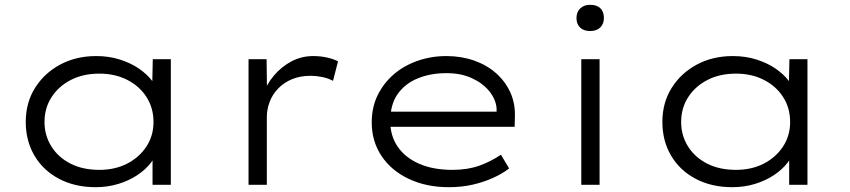

<svg xmlns="http://www.w3.org/2000/svg" viewBox="-20 -768 3531 798"><path d="M378 10Q291 10 225 -25Q159 -60 123 -121.5Q87 -183 87 -261Q87 -341 125.5 -402.5Q164 -464 230 -499.5Q296 -535 380 -535Q433 -535 478.5 -520.5Q524 -506 558 -482.5Q592 -459 613 -431Q634 -403 638 -374L612 -380L615 -522H690V0H614V-141L634 -150Q630 -121 607.5 -92Q585 -63 550.5 -40Q516 -17 471.5 -3.5Q427 10 378 10ZM393 -62Q458 -62 508.5 -88Q559 -114 588.5 -159Q618 -204 618 -261Q618 -319 589 -364.5Q560 -410 509 -436Q458 -462 393 -462Q326 -462 275 -436Q224 -410 194.5 -364.5Q165 -319 165 -261Q165 -205 193.5 -159.5Q222 -114 273 -88Q324 -62 393 -62Z M1013 0V-522H1088L1090 -366L1072 -371Q1087 -417 1118.5 -454Q1150 -491 1191.5 -513Q1233 -535 1282 -535Q1312 -535 1339 -529Q1366 -523 1385 -513L1364 -432Q1344 -443 1318.5 -448Q1293 -453 1272 -453Q1228 -453 1194 -439Q1160 -425 1136 -400Q1112 -375 1100.5 -344Q1089 -313 1089 -281V0Z M1845 10Q1752 10 1679 -24.5Q1606 -59 1565.5 -120Q1525 -181 1525 -259Q1525 -322 1549.5 -372Q1574 -422 1616 -458.5Q1658 -495 1715 -515Q1772 -535 1835 -535Q1897 -535 1950 -516.5Q2003 -498 2041.5 -464Q2080 -430 2101 -384Q2122 -338 2120 -282L2119 -241H1589L1578 -304H2062L2044 -293V-317Q2041 -355 2014 -388.5Q1987 -422 1941.5 -443Q1896 -464 1835 -464Q1770 -464 1717 -442.5Q1664 -421 1633 -377.5Q1602 -334 1602 -264Q1602 -203 1633.5 -157.5Q1665 -112 1723 -87Q1781 -62 1860 -62Q1923 -62 1971 -79Q2019 -96 2062 -125L2096 -68Q2068 -46 2029 -28.5Q1990 -11 1944.5 -0.5Q1899 10 1845 10Z M2396 0V-522H2472V0ZM2433 -639Q2406 -639 2391 -653.5Q2376 -668 2376 -693Q2376 -718 2391.5 -733Q2407 -748 2433 -748Q2461 -748 2475.5 -733.5Q2490 -719 2490 -693Q2490 -669 2475 -654Q2460 -639 2433 -639Z M3024 10Q2937 10 2871 -25Q2805 -60 2769 -121.5Q2733 -183 2733 -261Q2733 -341 2771.5 -402.5Q2810 -464 2876 -499.5Q2942 -535 3026 -535Q3079 -535 3124.5 -520.5Q3170 -506 3204 -482.5Q3238 -459 3259 -431Q3280 -403 3284 -374L3258 -380L3261 -522H3336V0H3260V-141L3280 -150Q3276 -121 3253.5 -92Q3231 -63 3196.5 -40Q3162 -17 3117.5 -3.5Q3073 10 3024 10ZM3039 -62Q3104 -62 3154.5 -88Q3205 -114 3234.5 -159Q3264 -204 3264 -261Q3264 -319 3235 -364.5Q3206 -410 3155 -436Q3104 -462 3039 -462Q2972 -462 2921 -436Q2870 -410 2840.5 -364.5Q2811 -319 2811 -261Q2811 -205 2839.5 -159.5Q2868 -114 2919 -88Q2970 -62 3039 -62Z"/></svg>

Font: Lexend Mega Light
Style: Regular
Weight: 300
Version: Version 1.007